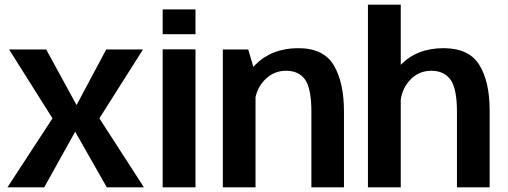

<svg xmlns="http://www.w3.org/2000/svg" viewBox="-20 -805 2181 825"><path d="M12 0H170L303 -239L439 0H598.5L407 -296.5L594.5 -592.5H436.5L309 -353.5L178.5 -592.5H19L205.5 -296.5Z M679 0H820V-593H679ZM679 -764.5V-658H820V-764.5Z M937.5 0H1078V-486L1046.5 -592.5H937.5ZM1318 0H1458V-325.5Q1458 -450 1414.5 -524Q1371 -598 1261.5 -598Q1148 -598 1076.8 -526.5Q1005.5 -455 1005.5 -379L1073.5 -344Q1073.5 -413 1113 -457Q1152.5 -501 1209 -501Q1264 -501 1291 -462.8Q1318 -424.5 1318 -324Z M1561 0H1702V-785H1561ZM1943.5 0H2084V-330Q2084 -454.5 2039.5 -526.2Q1995 -598 1885.5 -598Q1772 -598 1701.8 -526.5Q1631.5 -455 1631.5 -379L1699.5 -344Q1699.5 -413 1738 -457Q1776.5 -501 1833 -501Q1888 -501 1915.8 -462.8Q1943.5 -424.5 1943.5 -324Z"/></svg>

Font: Anybody UltraCondensed Thin SemiBold
Style: Regular
Weight: 600
Version: Version 1.111